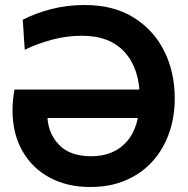

<svg xmlns="http://www.w3.org/2000/svg" viewBox="-20 -734 754 768"><path d="M539 -342Q539 -458 479.5 -524.5Q420 -591 308 -591Q247 -591 189 -575.5Q131 -560 79 -535L71 -655Q121 -681 184.5 -697.5Q248 -714 319 -714Q434 -714 514.5 -664Q595 -614 637 -529.5Q679 -445 679 -340Q679 -265 656 -200.5Q633 -136 589.5 -88Q546 -40 483.5 -13Q421 14 341 14Q248 14 178 -24Q108 -62 69 -131Q30 -200 30 -294Q30 -312 32 -333Q34 -354 38 -376H609V-262H170Q174 -198 217.5 -153.5Q261 -109 345 -109Q435 -109 487 -167.5Q539 -226 539 -342Z"/></svg>

Font: Cabin VF Beta
Style: Regular
Weight: 400
Designer: Pablo Impallari
Foundry: Pablo Impallari. http://www.impallari.com Igino Marini. http://www.ikern.com
Version: Version 2.200